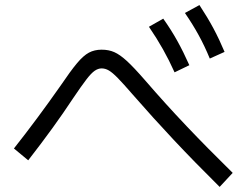

<svg xmlns="http://www.w3.org/2000/svg" viewBox="-20 -776 978 761"><path d="M505.9 -401.4Q468.8 -444.3 447.3 -466.3Q425.8 -488.3 411.6 -496.6Q397.5 -504.9 382.8 -504.9Q369.1 -504.9 355.5 -495.6Q341.8 -486.3 322.3 -460.9Q302.7 -435.5 268.6 -384.8Q195.3 -273.4 91.8 -140.6L35.2 -187.5Q127 -303.7 218.8 -434.6Q259.8 -495.1 285.2 -525.4Q310.5 -555.7 332.5 -567.4Q354.5 -579.1 382.8 -579.1Q411.1 -579.1 433.1 -569.3Q455.1 -559.6 482.4 -534.7Q509.8 -509.8 555.7 -457Q635.7 -364.3 719.2 -276.4Q802.7 -188.5 902.3 -90.8L850.6 -35.2Q750 -134.8 668.5 -221.7Q586.9 -308.6 505.9 -401.4ZM570.3 -669.9 627 -702.1Q658.2 -658.2 682.6 -614.3Q707 -570.3 730.5 -517.6L671.9 -489.3Q650.4 -537.1 626 -580.6Q601.6 -624 570.3 -669.9ZM712.9 -724.6 770.5 -755.9Q802.7 -707 826.2 -663.1Q849.6 -619.1 870.1 -570.3L811.5 -543.9Q791 -593.8 767.1 -637.2Q743.2 -680.7 712.9 -724.6Z"/></svg>

Font: Pretendard JP Variable
Style: Regular
Weight: 400
Designer: Base glyphs from Inter by Rasmus Andersson; Hangul glyphs from Noto Sans CJK(Source Han Sans) by Jang Soo-young and Kang
Foundry: Kil Hyung-jin
Version: Version 1.307;Glyphs 3.2 (3192)